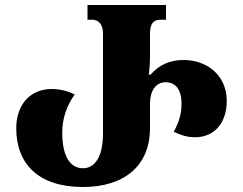

<svg xmlns="http://www.w3.org/2000/svg" viewBox="-20 -734 971 768"><path d="M312 14C475 14 580 -69 580 -222V-320C580 -370 603 -405 642 -405C683 -405 706 -375 706 -321C706 -281 699 -252 675 -207C700 -195 726 -185 760 -185C833 -185 887 -237 887 -331C887 -430 811 -494 714 -494C657 -494 615 -473 583 -436H575C579 -462 580 -489 580 -518V-599C580 -639 593 -655 622 -655H644V-714H330V-655H350C372 -655 392 -639 392 -600V-201C392 -106 359 -61 312 -61C261 -61 229 -108 229 -203C229 -259 246 -311 279 -356C254 -369 221 -378 187 -378C97 -378 45 -311 45 -221C45 -78 134 14 312 14Z"/></svg>

Font: Noto Serif Georgian SemiCondensed Black
Style: Regular
Weight: 900
Width: 4
Designer: Monotype Design Team, Akaki Razmadze
Foundry: Google LLC
Version: Version 2.003